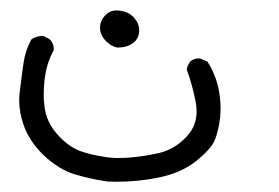

<svg xmlns="http://www.w3.org/2000/svg" viewBox="-20 -66 540 371"><path d="M239.7 -30.8 237.8 -33.2Q227.5 -43.5 211.9 -45.4Q208.5 -45.9 205.8 -45.9Q203.1 -45.9 199.7 -45.4Q191.4 -44.4 184.1 -37.1Q173.3 -26.4 173.3 -12.2Q173.3 2 185.1 13.7Q195.8 24.4 207.5 25.9Q225.1 25.9 236.3 17.6L240.2 14.6Q249 5.9 249 -7.3Q249 -20.5 239.7 -30.8ZM17.1 127.4Q17.1 150.9 25.4 174.8Q36.6 207.5 64.9 234.4Q93.3 261.2 123.5 270.5Q153.8 279.8 187.5 284.7Q196.3 285.2 205.1 285.2Q245.1 285.2 282.7 277.8Q327.6 269.5 357.9 246.1Q387.7 222.2 394.8 205.3Q401.9 188.5 405.3 161.6Q406.2 152.3 406.2 142.6Q406.2 125 402.3 105.5Q396.5 77.6 380.9 53.2L367.7 47.4Q366.2 46.9 363.3 46.9Q355 46.9 347.7 52.7Q342.3 59.6 340.8 68.4Q352.1 98.6 358.4 132.8Q359.9 141.6 359.9 149.4Q359.9 177.2 340.8 197.8Q317.9 222.2 288.1 229.5Q260.3 235.8 232.4 238.3Q221.2 239.3 207.8 239.3Q194.3 239.3 180.2 236.8Q154.3 232.9 134.3 225.6Q111.3 216.8 90.3 193.1Q69.3 169.4 65.9 139.2Q64.5 127 64.5 119.6Q64.5 98.1 66.9 82.5Q70.8 54.7 83.5 31.7Q84 30.3 84 29.3Q84 18.6 76.7 10.3L64 3.4Q63.5 3.4 63 3.4Q49.8 3.4 40.5 10.3Q29.3 30.8 25.6 54.9Q22 79.1 18.1 111.8Q17.1 119.6 17.1 127.4Z"/></svg>

Font: NaikaiFont
Style: Light
Weight: 300
Version: Version 1.89